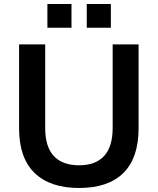

<svg xmlns="http://www.w3.org/2000/svg" viewBox="-20 -926 786 956"><path d="M374 10Q229 10 152 -65Q75 -140 75 -287V-705H205V-289Q205 -195 248 -149Q291 -103 374 -103Q456 -103 498.5 -149.5Q541 -196 541 -289V-705H670V-287Q670 -140 594.5 -65Q519 10 374 10ZM412 -788V-906H532V-788ZM216 -788V-906H336V-788Z"/></svg>

Font: Nunito Sans 12pt ExtraLight 11pt
Style: Bold
Weight: 700
Version: Version 3.101;gftools[0.9.27]